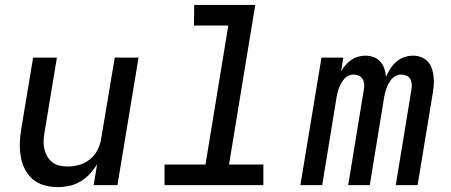

<svg xmlns="http://www.w3.org/2000/svg" viewBox="-20 -755 1840 783"><path d="M216 8Q187 8 160 0.5Q133 -7 113 -24.5Q93 -42 81 -66Q69 -90 64.5 -117.5Q60 -145 61 -173.5Q62 -202 67 -231L115 -520H212L162 -217Q159 -200 158 -182.5Q157 -165 160.5 -149Q164 -133 172 -118.5Q180 -104 192.5 -94Q205 -84 221.5 -80Q238 -76 255 -76Q279 -76 303 -82.5Q327 -89 347 -105.5Q367 -122 378.5 -145Q390 -168 393 -192L448 -520H545L459 0H362L376 -85Q363 -64 346 -45.5Q329 -27 307.5 -14.5Q286 -2 262.5 3Q239 8 216 8Z M1054 0H651V-84H818L911 -651H771L772 -735H1021L914 -84H1054Z M1205 0 1291 -520H1380L1371 -464Q1379 -478 1389.5 -490Q1400 -502 1413 -511Q1426 -520 1441 -524Q1456 -528 1470 -528Q1488 -528 1504 -522Q1520 -516 1531 -503.5Q1542 -491 1547.5 -475Q1553 -459 1554 -442Q1562 -459 1572 -475Q1582 -491 1596.5 -503.5Q1611 -516 1629 -522Q1647 -528 1664 -528H1665Q1682 -528 1697.5 -522Q1713 -516 1724 -504.5Q1735 -493 1740.5 -477.5Q1746 -462 1748 -445Q1750 -428 1749 -411Q1748 -394 1745 -376L1683 0H1594L1658 -391Q1660 -402 1659 -413Q1658 -424 1653 -433Q1648 -442 1637.5 -446.5Q1627 -451 1616 -451Q1607 -451 1597 -447Q1587 -443 1580 -435.5Q1573 -428 1567.5 -419Q1562 -410 1558 -400.5Q1554 -391 1551.5 -381Q1549 -371 1547 -361L1488 0H1400L1464 -391Q1466 -402 1465 -413Q1464 -424 1458.5 -433Q1453 -442 1443 -446.5Q1433 -451 1422 -451Q1412 -451 1402.5 -447Q1393 -443 1386 -435.5Q1379 -428 1373.5 -419Q1368 -410 1364 -400.5Q1360 -391 1357.5 -381Q1355 -371 1353 -361L1294 0Z"/></svg>

Font: Iosevka Md Ex Obl
Style: Regular
Weight: 500
Width: 7
Italic angle: -9°
Monospace: yes
Designer: Belleve Invis
Foundry: Belleve Invis
Version: Version 32.5.0; ttfautohint (v1.8.4)